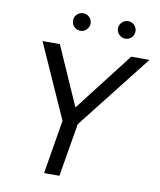

<svg xmlns="http://www.w3.org/2000/svg" viewBox="-95 -961 862 1036"><g transform="rotate(10 336.0 -443.0)"><path d="M302 0H218L267 -295L86 -700H181L323 -378L572 -700H672L351 -291ZM229 -838Q229 -858 243 -872Q257 -886 277 -886Q297 -886 311 -872Q325 -858 325 -838Q325 -819 311 -804.5Q297 -790 277 -790Q257 -790 243 -804Q229 -818 229 -838ZM523 -886Q543 -886 557 -872Q571 -858 571 -838Q571 -818 557 -804Q543 -790 523 -790Q504 -790 489.5 -804.5Q475 -819 475 -838Q475 -858 489.5 -872Q504 -886 523 -886Z"/></g></svg>

Font: Oak Sans
Style: Italic
Weight: 400
Italic angle: -9.49998°
Foundry: Erik Kennedy, Walven
Version: Version 1.000